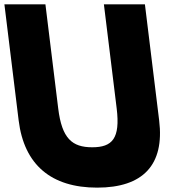

<svg xmlns="http://www.w3.org/2000/svg" viewBox="-52 -845 855 880"><path d="M612.2 -825H424.2L482.8 -348C499.7 -210 462.6 -170 370.6 -170C278.6 -170 231.7 -210 214.8 -348L156.2 -825H-31.8L33.5 -293C58.6 -89 183.3 15 393.3 15C603.3 15 702.6 -89 677.5 -293Z"/></svg>

Font: Hussar
Style: BdOpOblOne
Weight: 700
Foundry: Cannot Into Space Fonts
Version: Version 2.00